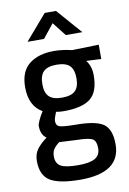

<svg xmlns="http://www.w3.org/2000/svg" viewBox="-103 -792 728 1086"><g transform="rotate(-10 261.0 -249.0)"><path d="M270 233Q150 233 97 201.5Q44 170 44 87Q44 49 62 22.5Q80 -4 121 -35Q89 -56 89 -107Q89 -117 98 -136.5Q107 -156 116 -171L125 -186Q51 -228 51 -336Q51 -426 104 -468Q157 -510 247 -510Q268 -510 294 -507Q320 -504 335 -500L350 -497L503 -501V-419L417 -423Q445 -389 445 -336Q445 -240 396.5 -202.5Q348 -165 244 -165Q219 -165 199 -169Q184 -132 184 -119Q184 -93 202.5 -86Q221 -79 295 -78Q412 -78 455.5 -47Q499 -16 499 70Q499 233 270 233ZM287 8 187 3Q162 22 152.5 38Q143 54 143 78Q143 118 171 134Q199 150 271 150Q337 150 367.5 132.5Q398 115 398 75Q398 32 376 20.5Q354 9 287 8ZM247 -242Q300 -242 323 -264.5Q346 -287 346 -336Q346 -386 323 -408.5Q300 -431 247 -431Q196 -431 173 -408.5Q150 -386 150 -336Q150 -287 173 -264.5Q196 -242 247 -242ZM109 -587 233 -731H298L424 -587H329L267 -666L204 -587Z"/></g></svg>

Font: TitilliumText
Style: Medium
Weight: 500
Designer: Accademia di Belle Arti di Urbino and others
Foundry: Accademia di Belle Arti di Urbino and others.
Version: Version 60.001